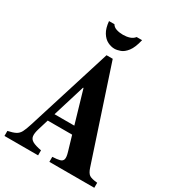

<svg xmlns="http://www.w3.org/2000/svg" viewBox="-239 -1083 1098 1209"><g transform="rotate(30 310.5 -478.0)"><path d="M287 -761.5H332L551.5 -96.5Q562.5 -63 578.2 -51.8Q594 -40.5 637.5 -36.5V0H311V-36.5Q345.5 -38 364.2 -43Q383 -48 387 -64Q391 -80 381 -113L349.5 -220H172L149 -144.5Q138 -109 141 -88.2Q144 -67.5 165 -56Q186 -44.5 229 -36.5V0H-15.5V-36.5Q21.5 -44.5 40.5 -54.5Q59.5 -64.5 70.5 -85.2Q81.5 -106 94 -146ZM261 -510.5 189 -276H333L264.5 -510.5ZM309 -821.5Q284.5 -821.5 259.2 -834Q234 -846.5 215.8 -876Q197.5 -905.5 193 -955.5H232.5Q242 -938.5 263.8 -931.5Q285.5 -924.5 311.5 -924.5Q337 -924.5 359 -931.5Q381 -938.5 394 -955.5H433.5Q419.5 -895.5 397.2 -867Q375 -838.5 351 -830Q327 -821.5 309 -821.5Z"/></g></svg>

Font: Libre Caslon Condensed
Style: Bold
Weight: 700
Designer: Pablo Impallari, Rodrigo Fuenzalida, Katja Schimmel, Ertekin Erdin
Foundry: Pablo Impallari, Rodrigo Fuenzalida
Version: Version 2.000; ttfautohint (v1.8.4.7-5d5b);gftools[0.9.33]